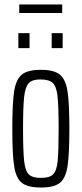

<svg xmlns="http://www.w3.org/2000/svg" viewBox="-20 -830 365 858"><path d="M35 -254Q35 -371 43.5 -423.5Q52 -476 78 -497Q104 -518 163 -518Q221 -518 247 -497Q273 -476 281.5 -423.5Q290 -371 290 -254Q290 -138 281.5 -85.5Q273 -33 247 -12.5Q221 8 163 8Q104 8 78 -12.5Q52 -33 43.5 -85.5Q35 -138 35 -254ZM242 -254Q242 -358 237 -401Q232 -444 215.5 -459.5Q199 -475 160 -475Q124 -475 108.5 -458.5Q93 -442 88 -398Q83 -354 83 -254Q83 -153 88 -109.5Q93 -66 109 -50.5Q125 -35 163 -35Q201 -35 217 -50.5Q233 -66 237.5 -109Q242 -152 242 -254ZM62 -615V-682H112V-615ZM211 -615V-682H260V-615ZM66 -772V-810H258V-772Z"/></svg>

Font: Saira Ultra Condensed Light
Style: Regular
Weight: 300
Width: 1
Designer: Hector Gatti with collaboration of the Omnibus-Type team
Foundry: Omnibus-Type
Version: Version 1.001; ttfautohint (v1.8)